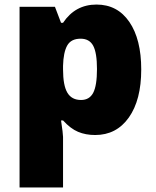

<svg xmlns="http://www.w3.org/2000/svg" viewBox="-20 -583 683 843"><path d="M397.9 9.8Q356 9.8 322.8 -4.2Q289.6 -18.1 256.8 -54.2H248Q256.8 3.9 256.8 18.1V240.2H65.9V-553.2H221.2L248 -482.9H256.8Q310.1 -563 403.8 -563Q495.6 -563 547.9 -486.8Q600.1 -410.6 600.1 -277.8Q600.1 -144 545.7 -67.1Q491.2 9.8 397.9 9.8ZM334 -413.1Q292 -413.1 275.1 -383.1Q258.3 -353 256.8 -293.9V-278.8Q256.8 -207.5 275.9 -175.8Q294.9 -144 335.9 -144Q372.6 -144 389.2 -175.5Q405.8 -207 405.8 -279.8Q405.8 -351.1 389.2 -382.1Q372.6 -413.1 334 -413.1Z"/></svg>

Font: Sahel Black FD
Style: Black-FD
Weight: 900
Foundry: Saber Rastikerdar (saber.rastikerdar@gmail.com)
Version: Version 3.3.1